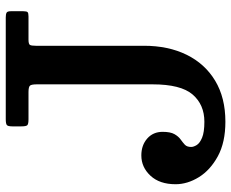

<svg xmlns="http://www.w3.org/2000/svg" viewBox="-88 -702 803 667"><g transform="rotate(-90 313.5 -368.5)"><path d="M7 -160Q7 -215.5 36.5 -247.2Q66 -279 107 -279Q142.5 -279 165.8 -258.5Q189 -238 189 -205Q189 -178 181 -164Q173 -150 162.5 -142.5Q152 -135 144.2 -127.8Q136.5 -120.5 136.5 -106Q136.5 -97.5 143 -86.8Q149.5 -76 168.5 -68Q187.5 -60 224 -60Q283.5 -60 318.8 -101Q354 -142 354 -240V-641.5Q354 -660 349.8 -665.5Q345.5 -671 327 -671H232.5Q216.5 -671 212.2 -675Q208 -679 208 -695.5V-727.5Q208 -743 213 -746.5Q218 -750 233 -750H586.5Q597.5 -750 602.8 -747.2Q608 -744.5 608 -732.5V-689Q608 -677.5 604.8 -674.2Q601.5 -671 590 -671H509.5Q494 -671 491 -666Q488 -661 488 -645.5V-270Q488 -185.5 456.8 -121.8Q425.5 -58 366.5 -22.5Q307.5 13 224 13Q152.5 13 104.2 -13.2Q56 -39.5 31.5 -79.2Q7 -119 7 -160Z"/></g></svg>

Font: Besley SemiBold
Style: Regular
Weight: 600
Designer: Owen Earl
Foundry: indestructible type*
Version: Version 2.001; ttfautohint (v1.8.3)